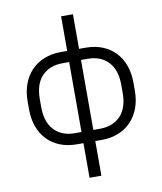

<svg xmlns="http://www.w3.org/2000/svg" viewBox="-96 -777 892 1054"><g transform="rotate(-10 350.0 -250.0)"><path d="M280 7Q229 7 187.5 -9.5Q146 -26 116.5 -56.5Q87 -87 71 -130.5Q55 -174 55 -228V-272Q55 -326 71.5 -369.5Q88 -413 117.5 -443.5Q147 -474 188.5 -490.5Q230 -507 280 -507H317V-700H383V-507H420Q471 -507 512.5 -490.5Q554 -474 583.5 -443.5Q613 -413 629 -369.5Q645 -326 645 -272V-228Q645 -174 628.5 -130.5Q612 -87 582.5 -56.5Q553 -26 511.5 -9.5Q470 7 420 7H383V200H317V7ZM123 -228Q123 -144 165.5 -99.5Q208 -55 280 -55H317V-445H280Q208 -445 165.5 -401Q123 -357 123 -272ZM383 -445V-55H420Q492 -55 534.5 -99Q577 -143 577 -228V-272Q577 -356 534.5 -400.5Q492 -445 420 -445Z"/></g></svg>

Font: Retni Sans
Style: Regular
Weight: 400
Designer: Vitaly Kuzmin
Foundry: ParaType Ltd.
Version: Version 1.00;March 2, 2019;FontCreator 11.5.0.2425 64-bit; t